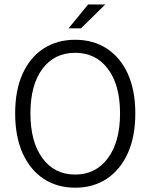

<svg xmlns="http://www.w3.org/2000/svg" viewBox="-20 -852 693 884"><path d="M326.2 12.2Q243.2 12.2 180.9 -28.8Q118.7 -69.8 84.2 -146.5Q49.8 -223.1 49.8 -330.1Q49.8 -437 84.2 -512.7Q118.7 -588.4 180.9 -628.7Q243.2 -668.9 326.2 -668.9Q409.2 -668.9 471.4 -628.7Q533.7 -588.4 568.4 -512.5Q603 -436.5 603 -330.1Q603 -223.1 568.4 -146.5Q533.7 -69.8 471.4 -28.8Q409.2 12.2 326.2 12.2ZM326.2 -48.3Q420.9 -48.3 476.8 -123.8Q532.7 -199.2 532.7 -330.1Q532.7 -460.9 476.8 -534.9Q420.9 -608.9 326.2 -608.9Q230.5 -608.9 175.3 -534.9Q120.1 -460.9 120.1 -330.1Q120.1 -199.2 175.3 -123.8Q230.5 -48.3 326.2 -48.3ZM295.9 -721.7 385.7 -831.5H464.8L353 -721.7Z"/></svg>

Font: Varta Light Light
Style: Regular
Weight: 300
Version: Version 1.004